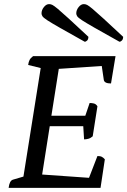

<svg xmlns="http://www.w3.org/2000/svg" viewBox="-20 -914 619 934"><path d="M22 0Q26 -35 43 -40L94 -55L178 -583L117 -598Q119 -613 124 -622.5Q129 -632 141 -641H542L520 -508Q488 -508 485 -525L475 -593L266 -579L230 -351H395L416 -413Q427 -413 437 -410.5Q447 -408 454 -397L431 -251Q421 -242 410 -239Q399 -236 389 -236L385 -300H222L185 -65L413 -49L454 -155Q468 -155 475.5 -151Q483 -147 490 -139L469 0ZM561 -711Q567 -711 573 -717Q579 -723 579 -735Q518 -792 483 -824Q448 -856 430 -871Q412 -886 404 -890Q396 -894 388 -894Q374 -894 362.5 -879.5Q351 -865 351 -849Q351 -842 355.5 -835Q360 -828 379 -815.5Q398 -803 441 -778.5Q484 -754 561 -711ZM392 -711Q398 -711 404 -717Q410 -723 410 -735Q349 -792 314 -824Q279 -856 261 -871Q243 -886 235 -890Q227 -894 219 -894Q205 -894 193.5 -879.5Q182 -865 182 -849Q182 -842 186.5 -835Q191 -828 210 -815.5Q229 -803 272 -778.5Q315 -754 392 -711Z"/></svg>

Font: Petrona Medium
Style: Italic
Weight: 500
Italic angle: -9°
Designer: Ringo R. Seeber
Foundry: Ringo R. Seeber
Version: Version 2.001; ttfautohint (v1.8.3)